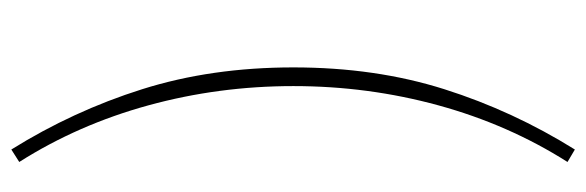

<svg xmlns="http://www.w3.org/2000/svg" viewBox="-368 -476 1035 339"><g transform="rotate(-90 149.5 -306.5)"><path d="M55 191 33 178Q99 74 133 -50Q167 -174 167 -306Q167 -438 133 -562Q99 -686 33 -790L55 -804Q123 -695 161.5 -573Q200 -451 200 -306Q200 -161 161.5 -39.5Q123 82 55 191Z"/></g></svg>

Font: Noto Sans HK Thin
Style: Regular
Weight: 100
Designer: Ryoko NISHIZUKA 西塚涼子 (kana, bopomofo & ideographs); Paul D. Hunt (Latin, Greek & Cyrillic); Sandoll Communications 산돌커뮤니
Foundry: Adobe
Version: Version 2.004-H2;hotconv 1.0.118;makeotfexe 2.5.65603